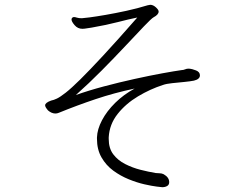

<svg xmlns="http://www.w3.org/2000/svg" viewBox="-20 -749 1040 800"><path d="M767 -463Q781 -462 797 -455.5Q813 -449 813 -435Q813 -419 788 -413Q773 -410 747.5 -407.5Q722 -405 697.5 -402.5Q673 -400 659 -395Q606 -378 555 -347.5Q504 -317 470 -274Q436 -231 433 -177V-170Q433 -131 452 -106Q471 -81 501.5 -65.5Q532 -50 565.5 -41.5Q599 -33 629 -28Q637 -27 645.5 -27Q654 -27 662 -23Q685 -10 685 10Q685 21 676.5 26Q668 31 656 31Q654 31 633.5 28.5Q613 26 582 19Q551 12 516.5 -2Q482 -16 452 -38Q422 -60 403 -93Q384 -126 384 -171V-176Q385 -210 405 -248Q425 -286 460 -320.5Q495 -355 541 -380Q456 -362 378.5 -336Q301 -310 225 -279Q218 -276 211 -276Q195 -276 180 -289Q168 -303 168 -310Q168 -321 193 -330Q204 -332 217.5 -338.5Q231 -345 254 -363Q277 -381 314.5 -418Q352 -455 410 -517.5Q468 -580 552 -676Q517 -669 471 -657Q425 -645 362 -634Q352 -633 342 -631Q332 -629 323 -629Q304 -629 291 -644Q278 -659 278 -668Q278 -673 282 -676Q286 -678 288 -678Q293 -678 300.5 -675.5Q308 -673 321 -673Q326 -673 353 -676.5Q380 -680 420.5 -687Q461 -694 507 -704Q553 -714 595 -727Q603 -729 606 -729Q618 -729 629.5 -718.5Q641 -708 641 -701Q641 -688 620 -677Q611 -672 579.5 -639Q548 -606 502.5 -557.5Q457 -509 403.5 -455Q350 -401 296 -353Q349 -372 413 -389Q477 -406 540.5 -420Q604 -434 656 -443.5Q708 -453 737 -457Q744 -457 751 -460Q758 -463 765 -463Z"/></svg>

Font: Moon Stars Kai HW Light
Style: Regular
Weight: 300
Designer: GuiWonder
Version: Version 1.101